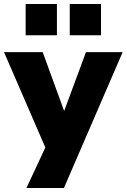

<svg xmlns="http://www.w3.org/2000/svg" viewBox="-39 -758 632 958"><path d="M93 180 205 -60V19L-19 -498H174L291 -177H271L390 -498H573L280 180ZM309 -582V-738H465V-582ZM89 -582V-738H245V-582Z"/></svg>

Font: Nunito Sans 10pt Black
Style: Regular
Weight: 900
Designer: Vernon Adams
Foundry: Vernon Adams
Version: Version 3.101;gftools[0.9.27]